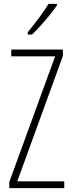

<svg xmlns="http://www.w3.org/2000/svg" viewBox="-20 -969 371 989"><path d="M311 0H28V-32L264 -679H38V-714H304V-681L69 -35H311ZM273 -941Q257 -917 234.5 -889.5Q212 -862 188 -835.5Q164 -809 145 -791H123V-803Q156 -843 181 -877Q206 -911 230 -949H273Z"/></svg>

Font: Noto Sans Myanmar UI ExtraCondensed ExtraLight
Style: Regular
Weight: 200
Width: 2
Designer: Monotype Design Team
Foundry: Monotype Imaging Inc.
Version: Version 2.103; ttfautohint (v1.8.4.7-5d5b)